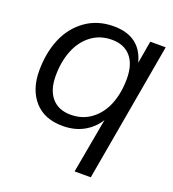

<svg xmlns="http://www.w3.org/2000/svg" viewBox="-132 -628 835 925"><g transform="rotate(20 285.5 -165.0)"><path d="M225.1 9.8Q130.9 9.8 79.8 -48.3Q28.8 -106.4 28.8 -202.1Q28.8 -293.5 59.1 -366Q89.4 -438.5 150.4 -482.2Q211.4 -525.9 293.9 -525.9Q431.6 -525.9 463.9 -400.9L483.9 -516.1H563L438 195.8H355L405.8 -85.9Q378.9 -42 332.8 -16.1Q286.6 9.8 225.1 9.8ZM243.2 -54.2Q303.7 -54.2 348.6 -88.1Q393.6 -122.1 416.3 -179.4Q439 -236.8 439 -310.1Q439 -382.8 404.8 -422.4Q370.6 -461.9 308.1 -461.9Q247.6 -461.9 202.6 -428Q157.7 -394 134.8 -336.4Q111.8 -278.8 111.8 -206.1Q111.8 -133.3 146.2 -93.8Q180.7 -54.2 243.2 -54.2Z"/></g></svg>

Font: Creato Display
Style: Italic
Weight: 400
Italic angle: -10°
Version: Version 1.000